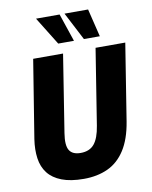

<svg xmlns="http://www.w3.org/2000/svg" viewBox="-99 -998 854 1082"><g transform="rotate(-10 327.5 -457.0)"><path d="M293 11Q217 11 166.5 -8.5Q116 -28 88.5 -63.5Q61 -99 54 -149Q47 -199 56 -258L128 -705H299L229 -262Q218 -194 235.5 -165Q253 -136 300 -136Q351 -136 378 -168.5Q405 -201 416 -271L485 -705H655L585 -265Q569 -167 529.5 -105.5Q490 -44 430 -16.5Q370 11 293 11ZM429 -765 346 -925H481L520 -765ZM282 -765 183 -925H318L372 -765Z"/></g></svg>

Font: Nunito Sans 10pt Condensed Black
Style: Italic
Weight: 900
Width: 3
Italic angle: -9°
Designer: Vernon Adams
Foundry: Vernon Adams
Version: Version 3.101;gftools[0.9.27]